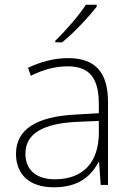

<svg xmlns="http://www.w3.org/2000/svg" viewBox="-20 -786 561 816"><path d="M391 -758V-766H345C318 -723 257 -653 215 -613V-606H244C296 -648 358 -715 391 -758ZM269 -539C208 -539 150 -522 99 -498L111 -464C166 -491 214 -504 268 -504C356 -504 400 -459 400 -345V-305L300 -299C139 -291 48 -238 48 -133C48 -44 105 10 209 10C314 10 367 -37 399 -98H401L408 0H439V-353C439 -482 382 -539 269 -539ZM304 -268 400 -272V-219C399 -101 338 -24 213 -24C134 -24 88 -64 88 -133C88 -221 168 -261 304 -268Z"/></svg>

Font: Noto Sans Arabic ExtLt
Style: Regular
Weight: 200
Designer: Monotype Design Team, Nadine Chahine, Nizar Qandah and Khaled Hosny
Foundry: Monotype Imaging Inc.
Version: Version 2.012